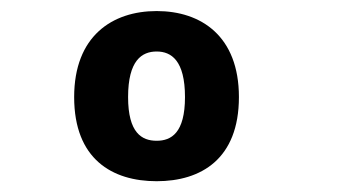

<svg xmlns="http://www.w3.org/2000/svg" viewBox="-20 -792 660 356"><path d="M423 -612C423 -725 353 -771.5 270.5 -771.5C188 -771.5 117.5 -725 117.5 -612C117.5 -497 188 -456 270.5 -456C352.5 -456 423 -497 423 -612ZM323 -612C323 -545.5 297.5 -531 270.5 -531C243 -531 217.5 -545.5 217.5 -612C217.5 -680 243 -696.5 270.5 -696.5C297.5 -696.5 323 -680 323 -612Z"/></svg>

Font: Monaspace Neon ExtraBold
Style: Regular
Weight: 800
Designer: Riley Cran & the Lettermatic Team
Foundry: Lettermatic
Version: Version 1.200 (Monaspace Neon)